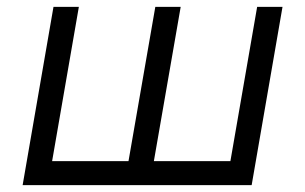

<svg xmlns="http://www.w3.org/2000/svg" viewBox="-20 -540 890 560"><path d="M433 -520H507L426 -54H352ZM730 -520H804L714 0H46L136 -520H210L132 -70H652Z"/></svg>

Font: Fixel Italic Variable Display Thin
Style: Italic
Weight: 100
Italic angle: -10°
Designer: AlfaBravo + MacPaw
Foundry: Kyrylo Tkachov, Marchela Mozhyna, Serhii Makarenko, Maria Weinstein, Zakhar Kryvoshyya
Version: Version 1.210;Glyphs 3.2 (3217)